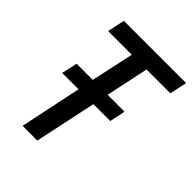

<svg xmlns="http://www.w3.org/2000/svg" viewBox="-202 -827 940 940"><g transform="rotate(45 267.5 -357.0)"><path d="M117 0 184 -320H71L89 -402H201L249 -624H85L104 -714H535L516 -624H351L304 -402H421L404 -320H287L219 0Z"/></g></svg>

Font: Noto Sans SemiCondensed Medium
Style: Italic
Weight: 500
Width: 4
Italic angle: -12°
Designer: Monotype Design Team
Foundry: Monotype Imaging Inc.
Version: Version 2.013; ttfautohint (v1.8.4.7-5d5b)